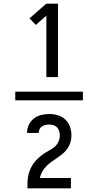

<svg xmlns="http://www.w3.org/2000/svg" viewBox="-20 -868 540 1056"><path d="M436 -316H64V-364H436ZM235 -444V-782L177 -731L142 -767L235 -848H299V-444ZM131 168V167Q131 149 131.5 131Q132 113 136 95Q140 77 147.5 60.5Q155 44 165.5 29.5Q176 15 189.5 2.5Q203 -10 218 -20.5Q233 -31 249.5 -39.5Q266 -48 279.5 -59.5Q293 -71 301 -88Q309 -105 309 -123Q309 -135 305.5 -146.5Q302 -158 294 -167Q286 -176 274.5 -179.5Q263 -183 251 -183Q241 -183 230.5 -181Q220 -179 211.5 -173.5Q203 -168 198 -158.5Q193 -149 193 -138V-137H129V-140Q129 -162 139 -182.5Q149 -203 166.5 -216.5Q184 -230 206.5 -235.5Q229 -241 251 -241Q275 -241 298.5 -234Q322 -227 339.5 -210.5Q357 -194 365 -170.5Q373 -147 373 -123Q373 -104 367.5 -85.5Q362 -67 351.5 -51.5Q341 -36 326 -23.5Q311 -11 295.5 -0.5Q280 10 264.5 21Q249 32 235.5 45.5Q222 59 212.5 75.5Q203 92 199 111H370V168Z"/></svg>

Font: Iosevka
Style: Regular
Weight: 400
Monospace: yes
Designer: Belleve Invis
Foundry: Belleve Invis
Version: Version 33.2.3; ttfautohint (v1.8.4)